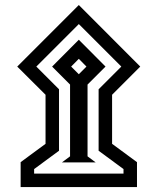

<svg xmlns="http://www.w3.org/2000/svg" viewBox="-20 -673 633 772"><path d="M49.3 -405.3 296.9 -652.8 543.9 -405.3 430.7 -292V-94.7L530.8 -21V79.1H63V-21L163.1 -94.7V-292ZM126 -405.3 217.3 -314V-66.9L117.2 6.8V24.9H476.6V6.8L376.5 -66.9V-314L467.8 -405.3L296.9 -576.2ZM229 -20 261.7 -44.4V-333L189.5 -405.3L296.9 -513.2L404.3 -405.3L332 -333V-44.4L364.7 -20ZM266.1 -405.3 296.9 -374.5 327.6 -405.3 296.9 -436.5Z"/></svg>

Font: Vazirmatn FD Black
Style: Regular
Weight: 900
Designer: Saber Rastikerdar
Foundry: Saber Rastikerdar
Version: Version 33.003